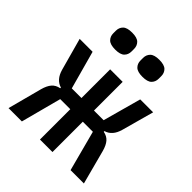

<svg xmlns="http://www.w3.org/2000/svg" viewBox="-199 -865 998 998"><g transform="rotate(45 300.0 -366.0)"><path d="M254 -223H180L121 0H23L73 -189Q82 -222 97.5 -240Q113 -258 140 -263V-268Q95 -281 79 -338L30 -516H125L183 -305H254V-516H346V-305H417L475 -516H570L521 -338Q505 -281 460 -268V-263Q487 -258 502.5 -240Q518 -222 527 -189L577 0H479L420 -223H346V0H254ZM133 -660V-679Q133 -702 148 -717Q163 -732 200 -732Q237 -732 252 -717Q267 -702 267 -679V-660Q267 -637 252 -622Q237 -607 200 -607Q163 -607 148 -622Q133 -637 133 -660ZM333 -660V-679Q333 -702 348 -717Q363 -732 400 -732Q437 -732 452 -717Q467 -702 467 -679V-660Q467 -637 452 -622Q437 -607 400 -607Q363 -607 348 -622Q333 -637 333 -660Z"/></g></svg>

Font: IBM Plaex Mono Medium
Style: Regular
Weight: 500
Designer: Mike Abbink, Paul van der Laan, Pieter van Rosmalen
Foundry: Bold Monday
Version: Version 2.003